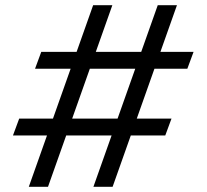

<svg xmlns="http://www.w3.org/2000/svg" viewBox="-20 -720 796 740"><path d="M115 -455H702L726 -520H139ZM30 -198H617L641 -263H54ZM413 -700H339L91 0H165ZM662 -700H588L340 0H414Z"/></svg>

Font: Tilda Sans VF
Style: Regular
Weight: 400
Designer: ParaType Ltd
Foundry: ParaType Ltd
Version: Version 1.010